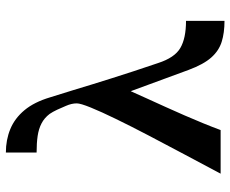

<svg xmlns="http://www.w3.org/2000/svg" viewBox="-86 -697 796 664"><g transform="rotate(-90 312.0 -365.0)"><path d="M571.9 13.4Q530.5 13.4 499.5 3.7Q468.5 -6 445 -32.5Q421.4 -59 402.1 -111L328.6 -310.9Q316.9 -284.6 303 -254Q289 -223.3 274.2 -190.6Q259.4 -157.8 245.1 -125.1Q230.8 -92.3 217.8 -60.5Q204.8 -28.7 194.2 0H43.4Q76 -61.3 110.2 -125.5Q144.4 -189.7 176.1 -250.3Q207.8 -311 232.6 -362Q257.5 -413.1 272 -448.8Q286.5 -484.5 286.5 -497.5Q286.5 -515.5 277.8 -535.1Q272.2 -549.1 264.7 -565Q257.2 -580.9 249.9 -591.5Q235.9 -609.8 217.2 -619.4Q198.6 -629.1 173.9 -632.8Q149.2 -636.4 116.5 -636.4V-742.7Q160.5 -742.7 197.7 -727.3Q234.9 -712 263 -678.3Q291 -644.6 307.3 -590Q321 -546.7 331.9 -510.9Q342.9 -475.1 352.9 -441.9Q362.9 -408.8 373.9 -374.8Q384.9 -340.8 397.2 -302.3Q409.5 -263.9 425.8 -216.7Q444.4 -159 478 -139.4Q511.5 -119.7 571.9 -119.7Z"/></g></svg>

Font: Ojuju ExtraLight
Style: Regular
Weight: 200
Designer: Chisaokwu Joboson, Mirko Velimirovic
Foundry: Udi Foundry
Version: Version 1.000